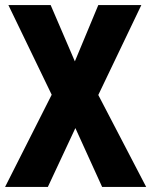

<svg xmlns="http://www.w3.org/2000/svg" viewBox="-20 -734 594 754"><path d="M554 0H381L276 -231L168 0H0L183 -362L13 -714H179L274 -493L366 -714H535L366 -361Z"/></svg>

Font: Noto Sans Thai Cond ExtBd
Style: Regular
Weight: 800
Width: 3
Designer: Monotype Design Team
Foundry: Monotype Imaging Inc.
Version: Version 2.002; ttfautohint (v1.8.4.7-5d5b)